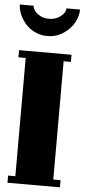

<svg xmlns="http://www.w3.org/2000/svg" viewBox="-64 -932 425 965"><g transform="rotate(5 148.0 -449.5)"><path d="M12.2 -632.8V-668.9H276.9V-632.8H240.2V-36.1H276.9V0H12.2V-36.1H48.8V-632.8ZM65.9 -897.9Q65.9 -876.5 90.1 -857.7Q114.3 -838.9 147 -838.9Q182.1 -838.9 206.5 -858.2Q231 -877.4 231 -898.9H299.8Q299.8 -866.7 282.2 -833.7Q264.6 -800.8 228.5 -776.4Q192.4 -752 147 -752Q112.8 -752 83.3 -766.4Q53.7 -780.8 35.2 -803Q16.6 -825.2 6.3 -850.1Q-3.9 -875 -3.9 -897.9Z"/></g></svg>

Font: Lletraferida
Style: Heavy
Weight: 900
Designer: Josep Patau Bellart
Foundry: Josep Patau Bellart
Version: Version 1.000